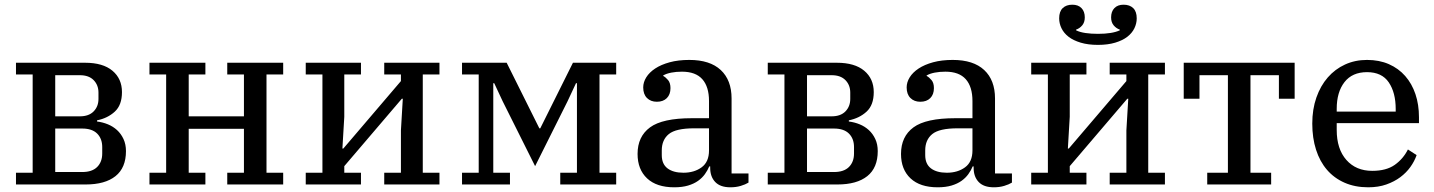

<svg xmlns="http://www.w3.org/2000/svg" viewBox="-20 -785 6100 817"><path d="M48 -50H119V-468H48V-518H342Q418 -518 458.5 -484Q499 -450 499 -393Q499 -338 468.5 -310Q438 -282 393 -273V-268Q417 -265 439 -256Q461 -247 478 -231.5Q495 -216 505.5 -193.5Q516 -171 516 -142Q516 -71 471.5 -35.5Q427 0 344 0H48ZM330 -53Q372 -53 393.5 -74.5Q415 -96 415 -132V-159Q415 -195 393.5 -216.5Q372 -238 330 -238H215V-53ZM320 -290Q358 -290 378.5 -311Q399 -332 399 -364V-391Q399 -423 378.5 -444Q358 -465 320 -465H215V-290Z M616 -50H687V-468H616V-518H854V-468H783V-290H1018V-468H947V-518H1185V-468H1114V-50H1185V0H947V-50H1018V-237H783V-50H854V0H616Z M1281 -50H1352V-468H1281V-518H1516V-468H1445V-288L1437 -153H1441L1686 -440V-468H1615V-518H1850V-468H1779V-50H1850V0H1615V-50H1686V-230L1694 -365H1690L1445 -78V-50H1516V0H1281Z M1946 -50H2017V-468H1946V-518H2136L2275 -239H2279L2418 -518H2602V-468H2531V-50H2602V0H2364V-50H2435V-431H2431L2395 -354L2257 -78L2119 -354L2083 -431H2079V-50H2150V0H1946Z M2849 12Q2774 12 2733.5 -26Q2693 -64 2693 -130Q2693 -204 2746 -243Q2799 -282 2924 -282H2997V-355Q2997 -416 2968.5 -448Q2940 -480 2882 -480Q2857 -480 2836.5 -476Q2816 -472 2802 -464V-462Q2813 -456 2823 -444Q2833 -432 2833 -410Q2833 -383 2817.5 -367.5Q2802 -352 2775 -352Q2749 -352 2733 -368Q2717 -384 2717 -413Q2717 -435 2730 -456Q2743 -477 2768 -493.5Q2793 -510 2829.5 -520Q2866 -530 2913 -530Q3001 -530 3047 -487Q3093 -444 3093 -366V-47H3165V-8Q3152 0 3132 6Q3112 12 3088 12Q3045 12 3023.5 -10.5Q3002 -33 3002 -71V-77H2998Q2991 -60 2979.5 -44Q2968 -28 2950.5 -15.5Q2933 -3 2908 4.5Q2883 12 2849 12ZM2888 -50Q2934 -50 2965.5 -73Q2997 -96 2997 -145V-239H2934Q2856 -239 2826 -214.5Q2796 -190 2796 -145V-125Q2796 -87 2820.5 -68.5Q2845 -50 2888 -50Z M3247 -50H3318V-468H3247V-518H3541Q3617 -518 3657.5 -484Q3698 -450 3698 -393Q3698 -338 3667.5 -310Q3637 -282 3592 -273V-268Q3616 -265 3638 -256Q3660 -247 3677 -231.5Q3694 -216 3704.5 -193.5Q3715 -171 3715 -142Q3715 -71 3670.5 -35.5Q3626 0 3543 0H3247ZM3529 -53Q3571 -53 3592.5 -74.5Q3614 -96 3614 -132V-159Q3614 -195 3592.5 -216.5Q3571 -238 3529 -238H3414V-53ZM3519 -290Q3557 -290 3577.5 -311Q3598 -332 3598 -364V-391Q3598 -423 3577.5 -444Q3557 -465 3519 -465H3414V-290Z M3970 12Q3895 12 3854.5 -26Q3814 -64 3814 -130Q3814 -204 3867 -243Q3920 -282 4045 -282H4118V-355Q4118 -416 4089.5 -448Q4061 -480 4003 -480Q3978 -480 3957.5 -476Q3937 -472 3923 -464V-462Q3934 -456 3944 -444Q3954 -432 3954 -410Q3954 -383 3938.5 -367.5Q3923 -352 3896 -352Q3870 -352 3854 -368Q3838 -384 3838 -413Q3838 -435 3851 -456Q3864 -477 3889 -493.5Q3914 -510 3950.5 -520Q3987 -530 4034 -530Q4122 -530 4168 -487Q4214 -444 4214 -366V-47H4286V-8Q4273 0 4253 6Q4233 12 4209 12Q4166 12 4144.5 -10.5Q4123 -33 4123 -71V-77H4119Q4112 -60 4100.5 -44Q4089 -28 4071.5 -15.5Q4054 -3 4029 4.5Q4004 12 3970 12ZM4009 -50Q4055 -50 4086.5 -73Q4118 -96 4118 -145V-239H4055Q3977 -239 3947 -214.5Q3917 -190 3917 -145V-125Q3917 -87 3941.5 -68.5Q3966 -50 4009 -50Z M4368 -50H4439V-468H4368V-518H4603V-468H4532V-288L4524 -153H4528L4773 -440V-468H4702V-518H4937V-468H4866V-50H4937V0H4702V-50H4773V-230L4781 -365H4777L4532 -78V-50H4603V0H4368ZM4652 -594Q4610 -594 4578.5 -603.5Q4547 -613 4527 -628.5Q4507 -644 4497 -664.5Q4487 -685 4487 -707Q4487 -736 4502 -750.5Q4517 -765 4543 -765Q4568 -765 4582 -750.5Q4596 -736 4596 -711Q4596 -690 4585 -677Q4574 -664 4559 -659V-656Q4575 -648 4599 -644.5Q4623 -641 4652 -641Q4713 -641 4745 -656V-659Q4730 -664 4719 -677Q4708 -690 4708 -711Q4708 -736 4722 -750.5Q4736 -765 4761 -765Q4787 -765 4802 -750.5Q4817 -736 4817 -707Q4817 -685 4807 -664.5Q4797 -644 4777 -628.5Q4757 -613 4725.5 -603.5Q4694 -594 4652 -594Z M5117 -50H5205V-465H5084V-365H5017V-518H5489V-365H5422V-465H5301V-50H5389V0H5117Z M5802 12Q5746 12 5701.5 -7.5Q5657 -27 5626.5 -62.5Q5596 -98 5580 -148Q5564 -198 5564 -259Q5564 -320 5581.5 -370Q5599 -420 5630 -455.5Q5661 -491 5703.5 -510.5Q5746 -530 5797 -530Q5849 -530 5890 -512Q5931 -494 5959.5 -461.5Q5988 -429 6003 -384.5Q6018 -340 6018 -286V-261H5668V-232Q5668 -151 5709 -104.5Q5750 -58 5819 -58Q5879 -58 5915 -83.5Q5951 -109 5971 -149L6008 -125Q5999 -99 5981.5 -74.5Q5964 -50 5938.5 -31Q5913 -12 5879 0Q5845 12 5802 12ZM5668 -310H5919V-321Q5919 -391 5889.5 -434.5Q5860 -478 5797 -478Q5734 -478 5701 -435.5Q5668 -393 5668 -322Z"/></svg>

Font: IBM Plex Serif Text
Style: Regular
Weight: 450
Designer: Mike Abbink, Paul van der Laan, Pieter van Rosmalen
Foundry: Bold Monday
Version: Version 3.001